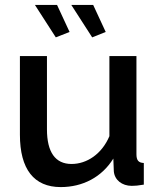

<svg xmlns="http://www.w3.org/2000/svg" viewBox="-20 -751 649 781"><path d="M122 -731 207 -599 263 -621 212 -731ZM270 -731 355 -599 410 -621 359 -731ZM61 -203C61 -63 118 10 227 10C316 10 394 -30 441 -106L443 -54C446 -19 476 5 516 5C529 5 542 4 565 0V-88C543 -89 535 -99 535 -124V-523H425V-197C394 -124 333 -84 271 -84C205 -84 171 -132 171 -225V-523H61Z"/></svg>

Font: FIGSv2-sans-serif SemiBold
Style: Regular
Weight: 600
Designer: Matt McInerney, Pablo Impallari, Rodrigo Fuenzalida,Mirko Velimirovic
Foundry: Matt McInerney, Pablo Impallari, Rodrigo Fuenzalida
Version: Version 4.021;hotconv 1.0.109;makeotfexe 2.5.65596